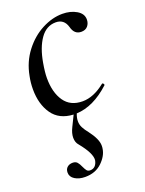

<svg xmlns="http://www.w3.org/2000/svg" viewBox="-130 -463 607 803"><g transform="rotate(-20 173.0 -62.0)"><path d="M54 209Q63 201 78 201Q91 201 98 209Q105 217 111 231Q117 244 122 250Q127 256 137 256Q150 256 158.5 247.5Q167 239 170 223Q173 193 128 138Q116 125 116 104Q116 84 128 60L151 13Q88 10 57.5 -34Q27 -78 27 -144Q27 -174 33 -202Q44 -261 78.5 -306Q113 -351 159 -375Q205 -399 250 -399Q286 -399 312.5 -383.5Q339 -368 339 -342Q339 -325 329 -313Q319 -301 300 -301Q269 -301 260 -337Q249 -375 212 -375Q170 -375 143 -336.5Q116 -298 105 -234Q98 -194 98 -168Q98 -104 125 -65Q152 -26 206 -26Q255 -26 306 -67L308 -68Q311 -68 313.5 -64Q316 -60 314 -58Q240 10 165 13Q158 30 158 46Q158 61 165 74.5Q172 88 185 104Q217 146 217 175Q217 184 216 188Q212 219 183 247Q154 275 108 275Q81 275 62.5 263.5Q44 252 44 233Q44 217 54 209Z"/></g></svg>

Font: CormorantInfant-MediumItalic
Style: Italic
Weight: 500
Italic angle: -10°
Designer: Christian Thalmann (Catharsis Fonts)
Foundry: Catharsis Fonts
Version: Version 3.303